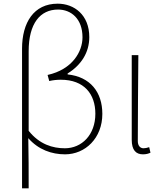

<svg xmlns="http://www.w3.org/2000/svg" viewBox="-20 -827 887 1045"><path d="M136 -548C136 -700 199 -775 296 -775C367 -775 429 -725 429 -624C429 -546 374 -449 239 -419L248 -386C269 -391 291 -393 311 -393C438 -393 499 -315 499 -208C499 -93 425 -20 333 -20C267 -20 195 -41 136 -115ZM100 198H136C136 103 136 18 134 -75C189 -12 262 13 334 13C444 13 537 -75 537 -207C537 -326 471 -409 348 -422V-427C422 -473 466 -541 466 -625C466 -746 384 -807 294 -807C164 -807 100 -704 100 -562Z M758 13C776 13 789 9 799 4L792 -26C779 -22 771 -20 761 -20C744 -20 730 -33 730 -59C730 -217 732 -368 733 -527H697V-66C697 -10 720 13 758 13Z"/></svg>

Font: Genne Gothic ExtraLight
Style: Regular
Weight: 250
Designer: Ryoko NISHIZUKA (kana & ideographs); Paul D. Hunt (Latin, Greek & Cyrillic); Wenlong ZHANG (bopomofo); Sandoll Communica
Foundry: Adobe Systems Incorporated
Version: Version 1.004;PS 1.004;hotconv 16.6.51;makeotf.lib2.5.65220